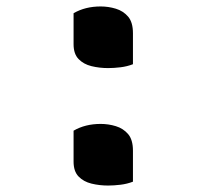

<svg xmlns="http://www.w3.org/2000/svg" viewBox="-20 -566 640 595"><path d="M392 -367Q374 -360 353.5 -357.5Q333 -355 315 -355Q288 -355 263.5 -361Q239 -367 223.5 -383Q208 -399 208 -429V-525Q244 -546 292 -546Q316 -546 339 -539Q362 -532 377 -514.5Q392 -497 392 -463ZM392 -3Q374 4 353.5 6.5Q333 9 315 9Q288 9 263.5 3Q239 -3 223.5 -19Q208 -35 208 -65V-161Q244 -182 292 -182Q316 -182 339 -175Q362 -168 377 -150.5Q392 -133 392 -99Z"/></svg>

Font: Recursive Mn Csl St SmB
Style: Regular
Weight: 600
Monospace: yes
Version: Version 1.079;hotconv 1.0.112;makeotfexe 2.5.65598; ttfautoh